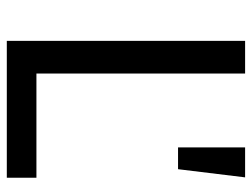

<svg xmlns="http://www.w3.org/2000/svg" viewBox="-108 -632 740 564"><g transform="rotate(90 262.0 -350.0)"><path d="M100 -700H196V-87H502V0H100ZM413 -700H501L477 -503H413Z"/></g></svg>

Font: Montserrat
Style: Regular
Weight: 400
Designer: Julieta Ulanovsky
Foundry: Julieta Ulanovsky
Version: Version 6.001